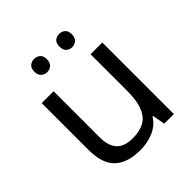

<svg xmlns="http://www.w3.org/2000/svg" viewBox="-199 -868 1017 1017"><g transform="rotate(-45 309.0 -360.0)"><path d="M533 -536V0H461L448 -71H444Q418 -29 372 -9.5Q326 10 274 10Q177 10 128 -36.5Q79 -83 79 -185V-536H168V-191Q168 -127 197 -95Q226 -63 287 -63Q376 -63 410.5 -113Q445 -163 445 -257V-536ZM169 -681Q169 -707 183 -718.5Q197 -730 216 -730Q235 -730 249 -718.5Q263 -707 263 -681Q263 -656 249 -643.5Q235 -631 216 -631Q197 -631 183 -643.5Q169 -656 169 -681ZM357 -681Q357 -707 370.5 -718.5Q384 -730 403 -730Q422 -730 436 -718.5Q450 -707 450 -681Q450 -656 436 -643.5Q422 -631 403 -631Q384 -631 370.5 -643.5Q357 -656 357 -681Z"/></g></svg>

Font: Noto Sans Tangsa
Style: Regular
Weight: 400
Designer: David Williams
Foundry: Google LLC
Version: Version 1.504